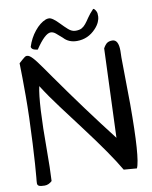

<svg xmlns="http://www.w3.org/2000/svg" viewBox="-96 -956 819 1035"><g transform="rotate(-10 313.5 -438.5)"><path d="M593.8 -344.7Q593.8 -47.9 569.3 2.9L498 -2.9Q444.3 -95.7 317.4 -263.7Q267.6 -330.1 218.3 -395.5Q168.9 -460.9 127.9 -525.4Q108.4 -438.5 108.4 -177.7Q108.4 -78.1 104.5 -9.8Q85.9 7.8 64 7.8Q42 7.8 33.2 3.4Q24.4 -1 24.4 -11.2Q24.4 -21.5 26.9 -43.5Q29.3 -65.4 32.7 -117.2Q36.1 -168.9 39.1 -226.6Q46.9 -377 46.9 -485.8Q46.9 -594.7 44.9 -665Q66.4 -684.6 78.1 -693.4Q89.8 -702.1 104.5 -692.9Q119.1 -683.6 142.1 -652.8Q165 -622.1 207 -561.5Q350.6 -357.4 489.3 -178.7L507.8 -665Q518.6 -684.6 529.3 -691.9Q540 -699.2 557.6 -699.2Q591.8 -699.2 591.8 -636.7L590.8 -600.6ZM238.3 -799.8Q207 -799.8 154.3 -720.7Q148.4 -720.7 135.3 -724.6Q122.1 -728.5 119.1 -741.2Q133.8 -788.1 163.1 -824.2Q192.4 -860.4 224.6 -873Q232.4 -876 242.2 -876Q252 -876 266.1 -865.7Q280.3 -855.5 297.9 -836.9Q315.4 -818.4 334 -801.8Q352.5 -785.2 373.5 -785.2Q394.5 -785.2 406.7 -792Q418.9 -798.8 429.2 -811.5Q439.5 -824.2 451.7 -842.8Q463.9 -861.3 486.3 -884.8Q492.2 -884.8 498.5 -874.5Q504.9 -864.3 505.4 -856.9Q505.9 -849.6 505.9 -838.9Q505.9 -828.1 498.5 -810.5Q491.2 -793 474.6 -775.4Q431.6 -729.5 371.1 -729.5Q326.2 -729.5 298.8 -759.8Q279.3 -777.3 265.6 -788.6Q252 -799.8 238.3 -799.8Z"/></g></svg>

Font: Architects Daughter
Style: Regular
Weight: 400
Designer: Kimberly Geswein
Foundry: Kimberly Geswein
Version: Version 1.002 2010